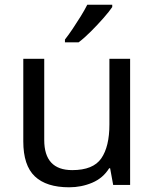

<svg xmlns="http://www.w3.org/2000/svg" viewBox="-20 -786 658 816"><path d="M533 -536V0H461L448 -71H444Q418 -29 372 -9.5Q326 10 274 10Q177 10 128 -36.5Q79 -83 79 -185V-536H168V-191Q168 -63 287 -63Q376 -63 410.5 -113Q445 -163 445 -257V-536ZM457 -756Q445 -738 420 -709.5Q395 -681 366.5 -652.5Q338 -624 314 -606H256V-618Q271 -637 288.5 -663Q306 -689 323 -716.5Q340 -744 351 -766H457Z"/></svg>

Font: Noto Sans Hebrew Droid
Style: Regular
Weight: 400
Designer: Monotype Design Team
Foundry: Monotype Imaging Inc.
Version: Version 1.100